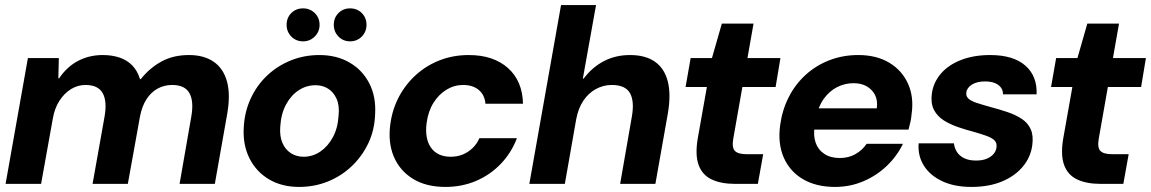

<svg xmlns="http://www.w3.org/2000/svg" viewBox="-20 -725 4538 757"><path d="M2 0 90 -496H212L210 -416H213Q243 -461 287 -484.5Q331 -508 385 -508Q422 -508 451.5 -498Q481 -488 501.5 -467Q522 -446 532 -413H535Q570 -457 616.5 -482.5Q663 -508 725 -508Q784 -508 822.5 -481.5Q861 -455 875 -403.5Q889 -352 876 -277L827 0H688L734 -264Q745 -325 727 -357.5Q709 -390 659 -390Q628 -390 602 -376Q576 -362 558 -334.5Q540 -307 532 -266L484 0H345L392 -264Q403 -325 385 -357.5Q367 -390 317 -390Q287 -390 260.5 -374Q234 -358 214.5 -328Q195 -298 188 -256L142 0Z M1159 12Q1091 12 1040.5 -18Q990 -48 963.5 -101Q937 -154 941 -222Q944 -283 968 -335.5Q992 -388 1032.5 -426.5Q1073 -465 1126 -486.5Q1179 -508 1239 -508Q1307 -508 1358 -478.5Q1409 -449 1436 -396.5Q1463 -344 1459 -275Q1457 -213 1432.5 -161Q1408 -109 1367 -70Q1326 -31 1273 -9.5Q1220 12 1159 12ZM1177 -107Q1213 -107 1243 -127.5Q1273 -148 1292.5 -184Q1312 -220 1315 -270Q1319 -309 1307 -335.5Q1295 -362 1273.5 -375.5Q1252 -389 1224 -389Q1188 -389 1157.5 -369Q1127 -349 1107.5 -312.5Q1088 -276 1085 -226Q1082 -188 1093.5 -161.5Q1105 -135 1127 -121Q1149 -107 1177 -107ZM1175 -562Q1147 -562 1128.5 -581Q1110 -600 1110 -627Q1110 -655 1128.5 -673.5Q1147 -692 1175 -692Q1202 -692 1221 -673.5Q1240 -655 1240 -627Q1240 -600 1221 -581Q1202 -562 1175 -562ZM1360 -562Q1333 -562 1314.5 -581Q1296 -600 1296 -627Q1296 -655 1314.5 -673.5Q1333 -692 1360 -692Q1388 -692 1406.5 -673.5Q1425 -655 1425 -627Q1425 -600 1406.5 -581Q1388 -562 1360 -562Z M1736 12Q1660 12 1608 -20Q1556 -52 1532.5 -108Q1509 -164 1519 -236Q1527 -295 1553.5 -344.5Q1580 -394 1621.5 -431Q1663 -468 1715.5 -488Q1768 -508 1828 -508Q1925 -508 1982.5 -457Q2040 -406 2042 -316H1894Q1891 -351 1867.5 -370.5Q1844 -390 1806 -390Q1771 -390 1740.5 -371.5Q1710 -353 1689 -319.5Q1668 -286 1662 -240Q1658 -209 1662.5 -184.5Q1667 -160 1679.5 -142.5Q1692 -125 1711.5 -116Q1731 -107 1757 -107Q1782 -107 1803.5 -115.5Q1825 -124 1842.5 -140.5Q1860 -157 1870 -180H2018Q1996 -122 1954 -78.5Q1912 -35 1856.5 -11.5Q1801 12 1736 12Z M2067 0 2192 -705H2330L2278 -415H2281Q2315 -460 2361 -484Q2407 -508 2464 -508Q2525 -508 2562.5 -481.5Q2600 -455 2613 -403.5Q2626 -352 2613 -277L2564 0H2425L2471 -264Q2482 -325 2464 -357.5Q2446 -390 2392 -390Q2359 -390 2329.5 -374Q2300 -358 2280 -328Q2260 -298 2252 -256L2207 0Z M2879 0Q2823 0 2786 -17.5Q2749 -35 2734.5 -74.5Q2720 -114 2731 -179L2767 -382H2683L2703 -496H2787L2826 -632H2951L2927 -496H3057L3038 -382H2907L2871 -178Q2865 -143 2877.5 -130Q2890 -117 2924 -117H2989L2968 0Z M3272 12Q3198 12 3146 -18.5Q3094 -49 3070 -104Q3046 -159 3056 -232Q3064 -291 3089.5 -341.5Q3115 -392 3156 -429.5Q3197 -467 3250 -487.5Q3303 -508 3364 -508Q3436 -508 3486.5 -477.5Q3537 -447 3560.5 -394Q3584 -341 3574 -274Q3573 -260 3569.5 -244Q3566 -228 3562 -214H3151L3166 -298H3437Q3441 -329 3430 -350.5Q3419 -372 3397.5 -384.5Q3376 -397 3345 -397Q3311 -397 3280.5 -381.5Q3250 -366 3228 -335.5Q3206 -305 3197 -257L3192 -228Q3186 -190 3196 -162Q3206 -134 3230.5 -118Q3255 -102 3291 -102Q3326 -102 3353 -117.5Q3380 -133 3397 -158H3540Q3517 -110 3477 -71.5Q3437 -33 3384.5 -10.5Q3332 12 3272 12Z M3810 12Q3743 12 3695 -10.5Q3647 -33 3622.5 -72Q3598 -111 3602 -160H3741Q3743 -142 3752.5 -126.5Q3762 -111 3781 -101.5Q3800 -92 3828 -92Q3853 -92 3870 -99Q3887 -106 3897 -117.5Q3907 -129 3909 -144Q3911 -162 3900.5 -172Q3890 -182 3869 -189.5Q3848 -197 3820 -205Q3789 -213 3757 -224Q3725 -235 3700 -251Q3675 -267 3662 -292.5Q3649 -318 3654 -356Q3660 -400 3689.5 -434.5Q3719 -469 3769 -488.5Q3819 -508 3884 -508Q3975 -508 4022.5 -466.5Q4070 -425 4067 -353H3935Q3934 -377 3915.5 -390.5Q3897 -404 3864 -404Q3832 -404 3812 -391.5Q3792 -379 3790 -360Q3788 -346 3798 -336.5Q3808 -327 3829 -320Q3850 -313 3882 -304Q3920 -294 3952.5 -283Q3985 -272 4009 -256Q4033 -240 4044 -215Q4055 -190 4050 -153Q4044 -106 4013 -68.5Q3982 -31 3930.5 -9.5Q3879 12 3810 12Z M4320 0Q4264 0 4227 -17.5Q4190 -35 4175.5 -74.5Q4161 -114 4172 -179L4208 -382H4124L4144 -496H4228L4267 -632H4392L4368 -496H4498L4479 -382H4348L4312 -178Q4306 -143 4318.5 -130Q4331 -117 4365 -117H4430L4409 0Z"/></svg>

Font: DM Sans 36pt ExtraBold
Style: Italic
Weight: 800
Italic angle: -10°
Designer: Colophon Foundry, Jonny Pinhorn
Foundry: Colophon Foundry
Version: Version 4.004;gftools[0.9.30]